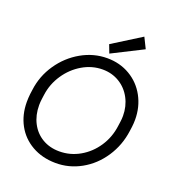

<svg xmlns="http://www.w3.org/2000/svg" viewBox="-161 -1041 1116 1196"><g transform="rotate(20 397.5 -442.5)"><path d="M42 -275Q42 -301 45 -328L49 -357Q61 -452 115 -531Q169 -610 250 -656Q331 -702 421 -702Q505 -702 572 -662.5Q639 -623 676.5 -554Q714 -485 714 -401Q714 -377 711 -353L707 -324Q694 -226 641 -146Q588 -66 508 -21.5Q428 23 338 22Q250 21 182.5 -17.5Q115 -56 78.5 -123Q42 -190 42 -275ZM628 -328 632 -357Q635 -377 635 -397Q635 -461 607 -513.5Q579 -566 529.5 -596Q480 -626 418 -626Q348 -626 285 -589Q222 -552 180 -489.5Q138 -427 128 -353L124 -324Q121 -303 121 -282Q121 -216 148 -164Q175 -112 224 -83Q273 -54 337 -54Q409 -54 472 -90Q535 -126 576.5 -188.5Q618 -251 628 -328ZM401 -788 591 -907 626 -836 422 -733Z"/></g></svg>

Font: Bellota Text
Style: Bold Italic
Weight: 700
Italic angle: -7.5°
Designer: Kemie Guaida
Foundry: Kemie Guaida
Version: Version 4.001